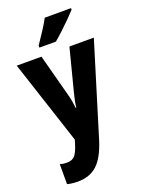

<svg xmlns="http://www.w3.org/2000/svg" viewBox="-183 -847 867 1168"><g transform="rotate(-20 251.0 -263.0)"><path d="M2 -550H162L234 -279Q241 -255 245 -230.5Q249 -206 251 -186H255Q257 -206 261.5 -228Q266 -250 273 -278L343 -550H501L318 47Q286 150 237.5 195Q189 240 112 240Q92 240 75 238Q58 236 43 232V103Q53 106 64.5 107.5Q76 109 88 109Q123 109 140.5 88Q158 67 174 14L180 -7ZM432 -756Q416 -738 388.5 -710.5Q361 -683 331 -655Q301 -627 276 -606H169V-619Q194 -656 219 -694Q244 -732 262 -766H432Z"/></g></svg>

Font: Noto Sans Ethiopic Condensed ExtraBold
Style: Regular
Weight: 800
Width: 3
Designer: Monotype Design Team
Foundry: Monotype Imaging Inc.
Version: Version 2.102; ttfautohint (v1.8.4.7-5d5b)